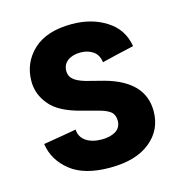

<svg xmlns="http://www.w3.org/2000/svg" viewBox="-84 -587 637 676"><g transform="rotate(-15 234.5 -249.5)"><path d="M153.3 -148.4Q123 -142.6 33.2 -127.9Q42 -67.4 92.8 -27.3Q142.6 12.7 236.3 12.7Q332 12.7 383.8 -30.3Q435.5 -72.3 435.5 -140.6Q435.5 -195.3 400.4 -232.4Q364.3 -269.5 295.9 -288.1Q274.4 -293.9 231.4 -304.7Q201.2 -313.5 188.5 -325.2Q174.8 -336.9 174.8 -355.5Q174.8 -378.9 192.4 -392.6Q210.9 -406.2 239.3 -406.2Q266.6 -406.2 286.1 -392.6Q304.7 -378.9 307.6 -352.5Q346.7 -362.3 424.8 -379.9Q414.1 -443.4 361.3 -476.6Q308.6 -510.7 235.4 -510.7Q144.5 -510.7 95.7 -465.8Q46.9 -419.9 46.9 -352.5Q46.9 -304.7 79.1 -266.6Q110.4 -227.5 191.4 -207Q212.9 -201.2 256.8 -189.5Q280.3 -182.6 293 -171.9Q304.7 -160.2 304.7 -140.6Q304.7 -115.2 284.2 -102.5Q263.7 -90.8 234.4 -90.8Q198.2 -90.8 175.8 -106.4Q154.3 -122.1 153.3 -148.4Z"/></g></svg>

Font: BM-Biotif
Style: Bold
Weight: 400
Designer: Deni Anggara
Version: Version 1.000;PS 001.000;hotconv 1.0.88;makeotf.lib2.5.64776